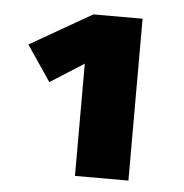

<svg xmlns="http://www.w3.org/2000/svg" viewBox="-39 -782 479 501"><g transform="rotate(5 200.0 -532.0)"><path d="M315 -744V-320H175V-614L87 -558L24 -651L186 -744Z"/></g></svg>

Font: Fira Sans Black
Style: Regular
Weight: 900
Designer: Carrois Corporate & Edenspiekermann AG
Foundry: Carrois Corporate GbR & Edenspiekermann AG
Version: Version 4.203